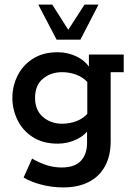

<svg xmlns="http://www.w3.org/2000/svg" viewBox="-20 -637 583 838"><path d="M256 181Q207 181 161 169Q115 157 83 138L120 55Q150 73 182.5 83.5Q215 94 249 94Q306 94 333 65Q360 36 360 -14V-70L375 -83Q354 -48 315 -29Q276 -10 232 -10Q167 -10 122.5 -39Q78 -68 56 -114Q34 -160 34 -210Q34 -260 56 -305.5Q78 -351 122.5 -380Q167 -409 232 -409Q276 -409 315 -390Q354 -371 375 -336L368 -331V-399H520V-322H463V-20Q463 44 438 89Q413 134 367 157.5Q321 181 256 181ZM251 -97Q283 -97 313 -108Q343 -119 366 -145L361 -109V-308L366 -274Q343 -300 313 -311Q283 -322 251 -322Q202 -322 167.5 -293.5Q133 -265 133 -210Q133 -156 167.5 -126.5Q202 -97 251 -97ZM227 -464 147 -617H208L278 -507L349 -617H410L331 -464Z"/></svg>

Font: Rokkitt SemiBold
Style: Regular
Weight: 600
Designer: Vernon Adams
Foundry: Vernon Adams
Version: Version 3.103